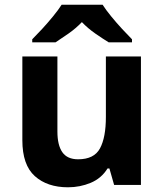

<svg xmlns="http://www.w3.org/2000/svg" viewBox="-20 -786 697 816"><path d="M579 -546V0H465L445 -70H437Q411 -28 365.5 -9Q320 10 269 10Q181 10 128 -37.5Q75 -85 75 -190V-546H224V-227Q224 -169 245 -139Q266 -109 312 -109Q380 -109 405 -155.5Q430 -202 430 -289V-546ZM416 -766Q430 -744 452.5 -716.5Q475 -689 499 -663Q523 -637 541 -619V-606H442Q416 -622 385 -643.5Q354 -665 328 -692Q302 -665 272 -644Q242 -623 216 -606H117V-619Q136 -638 159.5 -663.5Q183 -689 205.5 -716.5Q228 -744 242 -766Z"/></svg>

Font: Noto Sans Nag Mundari
Style: Bold
Weight: 700
Version: Version 1.000